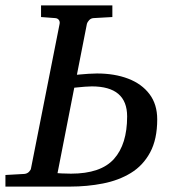

<svg xmlns="http://www.w3.org/2000/svg" viewBox="-47 -691 635 711"><path d="M-26.9 0V-43L43 -46.9Q53.7 -47.9 60.5 -54.9Q67.4 -62 67.9 -67.9L173.8 -603Q175.3 -611.3 170.7 -617.4Q166 -623.5 157.2 -624L105 -627.9V-670.9H369.1V-627.9L299.8 -624Q289.6 -623.5 283 -616.2Q276.4 -608.9 274.9 -603L237.8 -414.1Q237.8 -414.1 250.2 -415.3Q262.7 -416.5 280.3 -417.7Q297.9 -418.9 312 -418.9Q377.4 -418.9 427.7 -399.7Q478 -380.4 506.6 -342.5Q535.2 -304.7 535.2 -249Q535.2 -175.3 509 -126.7Q482.9 -78.1 437.7 -50.5Q392.6 -22.9 334.2 -11.5Q275.9 0 211.9 0ZM215.8 -47.9Q326.2 -47.9 375 -102.3Q423.8 -156.7 423.8 -259.8Q423.8 -371.1 293 -371.1Q282.7 -371.1 267.3 -369.9Q252 -368.7 240 -367.4Q228 -366.2 228 -366.2L166 -49.8Q166 -49.8 181.6 -48.8Q197.3 -47.9 215.8 -47.9Z"/></svg>

Font: Charis
Style: Italic
Weight: 400
Italic angle: -11°
Designer: Walt Agee, Miriam Martin, Annie Olsen, Victor Gaultney, Lorna Priest, Alan Ward, Bob Hallissy, Martin Hosken, Sharon Cor
Foundry: SIL Global
Version: Version 7.000